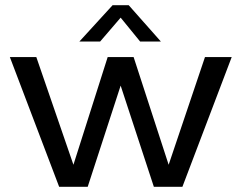

<svg xmlns="http://www.w3.org/2000/svg" viewBox="-20 -720 915 740"><path d="M770 -500 630 -85 495 -500H395L263 -85L120 -500H18L208 0H318L445 -390L573 0H683L873 -500ZM476 -700H414L286 -560H366L445 -652L520 -560H600Z"/></svg>

Font: Gully
Style: Regular
Weight: 400
Designer: jaikishan Patel
Foundry: MagicType
Version: Version 1.000;Glyphs 3.2 (3242)